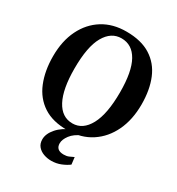

<svg xmlns="http://www.w3.org/2000/svg" viewBox="-227 -892 1173 1274"><g transform="rotate(30 359.0 -255.5)"><path d="M354 11Q240 12 167.2 -35.8Q94.5 -83.5 59.5 -169.5Q24.5 -255.5 24.5 -367.5Q24.5 -484 67 -570.5Q109.5 -657 186.2 -704.8Q263 -752.5 366.5 -752Q479.5 -752 552 -706.2Q624.5 -660.5 659 -577.5Q693.5 -494.5 693.5 -382.5Q693.5 -266 651.5 -177.8Q609.5 -89.5 533.2 -39.5Q457 10.5 354 11ZM360 -697Q281 -697 234.8 -615.8Q188.5 -534.5 188.5 -368Q188.5 -210 232.5 -127.2Q276.5 -44.5 358 -44.5Q437 -44.5 483.2 -130Q529.5 -215.5 529.5 -382Q529.5 -540 485.5 -618.5Q441.5 -697 360 -697ZM359.5 240.5Q329.5 240.5 301.8 230.5Q274 220.5 256.2 199.5Q238.5 178.5 238.5 146Q238.5 103 276.2 59.8Q314 16.5 378 -8L409 -12L455 -8Q402.5 14 377 48Q351.5 82 351.5 111Q351.5 163.5 411.5 163.5Q433.5 163.5 450 156.5Q466.5 149.5 483.5 141L490 195Q468.5 212 434 226.2Q399.5 240.5 359.5 240.5Z"/></g></svg>

Font: Merriweather Text Regular
Style: Bold
Weight: 700
Designer: Eben Sorkin
Foundry: Eben Sorkin
Version: Version 2.100; ttfautohint (v1.7.19-72a1) -l 8 -r 50 -G 200 